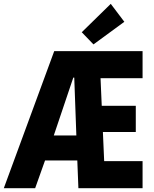

<svg xmlns="http://www.w3.org/2000/svg" viewBox="-21 -988 808 1008"><path d="M-1 0 263.7 -719.7H377L379.4 -580.6H363.8L247.6 -235.8L163.6 0ZM169.9 -145.5V-276.9H464.4V-145.5ZM390.6 0 381.8 -223.1 363.8 -719.7H727.5V-577.6H506.8L525.9 -142.1H727.5V0ZM509.8 -294.9 500.5 -432.6H691.9V-294.9ZM469.7 -754.9 408.2 -818.8 560.5 -967.8 631.8 -873.5Z"/></svg>

Font: Reddit Sans Condensed ExtraBold
Style: Regular
Weight: 800
Designer: Stephen Hutchings
Foundry: Reddit
Version: Version 1.014